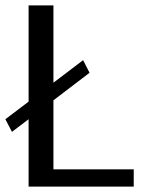

<svg xmlns="http://www.w3.org/2000/svg" viewBox="-23 -695 576 715"><path d="M21.5 -204 83.5 -251V0H475V-64.5H176V-321.5L310.5 -424L286.5 -471L176 -387V-675H83.5V-316.5L-3 -251Z"/></svg>

Font: Anybody
Style: Regular
Weight: 400
Designer: Tyler Finck
Foundry: Etcetera Type Company
Version: Version 1.110